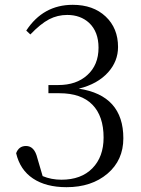

<svg xmlns="http://www.w3.org/2000/svg" viewBox="-20 -762 587 797"><path d="M256 15Q171 15 117 -21Q63 -57 47 -126Q58 -156 88 -156Q123 -156 135 -106L157 -31Q193 -16 235 -16Q317 -16 363.5 -63.5Q410 -111 410 -191Q410 -280 363.5 -327.5Q317 -375 227 -375H181V-409H222Q297 -409 342 -450Q389 -492 389 -564Q389 -630 350 -667Q314 -700 259 -700Q219 -700 184 -682Q148 -663 106 -619L89 -635Q159 -742 282 -742Q367 -742 418.5 -693.5Q470 -645 470 -567Q470 -508 429 -462Q385 -413 307 -394Q492 -366 492 -188Q492 -97 426 -41Q360 15 256 15Z"/></svg>

Font: Cactus Classical Serif
Style: Regular
Weight: 400
Designer: Henry Chan (via Glyphwiki)、田海東、宇文滿月
Foundry: Moonlit Owen
Version: Version 1.000